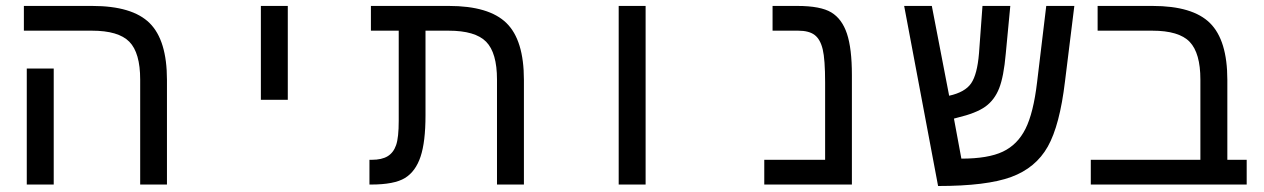

<svg xmlns="http://www.w3.org/2000/svg" viewBox="-20 -619 4241 644"><path d="M160.2 0H69.8V-389.2H160.2ZM540 0H450.2V-352.1Q450.2 -441.9 413.8 -479Q377.4 -516.1 288.1 -516.1H60.1V-599.1H289.1Q423.8 -599.1 481.9 -541.5Q540 -483.9 540 -351.1Z M855 -599.1H945.3V-284.2H855Z M1317.4 -516.1H1224.1V-599.1H1485.4Q1620.1 -599.1 1678.7 -541.7Q1737.3 -484.4 1737.3 -351.1V0H1647V-352.1Q1647 -441.9 1610.6 -479Q1574.2 -516.1 1484.4 -516.1H1407.2V-231.9Q1407.2 -143.1 1390.6 -93.5Q1374 -43.9 1338.4 -22Q1302.7 0 1224.1 0H1219.2V-83H1227.1Q1260.7 -83 1280.3 -95Q1299.8 -106.9 1308.6 -132.3Q1317.4 -157.7 1317.4 -213.9Z M2055.2 -599.1H2145.5V0H2055.2Z M2837.4 0H2543.5V-83H2747.6V-341.8Q2747.6 -419.9 2739.5 -453.6Q2731.4 -487.3 2712.4 -501.7Q2693.4 -516.1 2657.2 -516.1H2571.3V-599.1H2654.3Q2732.4 -599.1 2768.3 -577.4Q2804.2 -555.7 2820.8 -506.1Q2837.4 -456.5 2837.4 -367.2Z M3163.6 -297.9Q3216.8 -309.6 3237.3 -339.4Q3257.8 -369.1 3263.7 -439.9L3275.4 -599.1H3368.7L3353.5 -439Q3346.7 -361.8 3331.3 -322.8Q3315.9 -283.7 3285.2 -261.5Q3254.4 -239.3 3190.4 -224.1L3179.7 -221.2L3204.6 -86.9Q3294.4 -86.9 3343.8 -110.4Q3393.1 -133.8 3419.7 -187Q3446.3 -240.2 3458.5 -342.8L3489.3 -599.1H3583.5L3552.2 -346.2Q3534.7 -198.7 3494.4 -127.2Q3454.1 -55.7 3371.8 -25.4Q3289.6 4.9 3126.5 4.9L3012.7 -599.1H3105.5Z M3661.6 -516.1V-599.1H3845.7Q3980.5 -599.1 4038.6 -541.5Q4096.7 -483.9 4096.7 -351.1V-83H4161.6V0H3638.7V-83H4006.3V-352.1Q4006.3 -440.9 3970.5 -478.5Q3934.6 -516.1 3844.7 -516.1Z"/></svg>

Font: Cousine
Style: Regular
Weight: 400
Monospace: yes
Designer: Steve Matteson
Foundry: Monotype Imaging Inc.
Version: Version 1.21